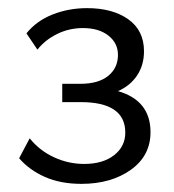

<svg xmlns="http://www.w3.org/2000/svg" viewBox="-20 -443 427 472"><path d="M27 -54 53 -103Q77 -73 112.5 -56.5Q148 -40 187 -40Q233 -40 260.5 -61.5Q288 -83 288 -117Q288 -192 178 -192H133V-237H178Q222 -237 246 -256.5Q270 -276 270 -308Q270 -337 246.5 -355.5Q223 -374 184 -374Q150 -374 120.5 -359.5Q91 -345 72 -321L45 -361Q70 -392 109.5 -407.5Q149 -423 194 -423Q257 -423 295.5 -395.5Q334 -368 334 -317Q334 -283 317 -257.5Q300 -232 270 -219Q350 -196 350 -118Q350 -60 301.5 -25.5Q253 9 180 9Q129 9 90.5 -8Q52 -25 27 -54Z"/></svg>

Font: LXGW Bright GB
Style: Regular
Weight: 400
Designer: Christian Thalmann (Catharsis Fonts)
Foundry: LXGW / Christian Thalmann (Catharsis Fonts) / Fontworks Inc.
Version: Version 5.510